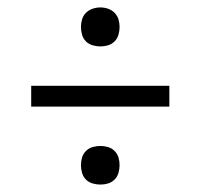

<svg xmlns="http://www.w3.org/2000/svg" viewBox="-20 -599 540 517"><path d="M250 -474Q261 -474 271 -477Q281 -480 288.5 -487.5Q296 -495 299 -505.5Q302 -516 302 -526Q302 -537 299 -547Q296 -557 288.5 -564.5Q281 -572 271 -575.5Q261 -579 250 -579Q240 -579 229.5 -575.5Q219 -572 211.5 -564.5Q204 -557 201 -547Q198 -537 198 -526Q198 -516 201 -505.5Q204 -495 211.5 -487.5Q219 -480 229.5 -477Q240 -474 250 -474ZM64 -312H436V-368H64ZM250 -102Q261 -102 271 -105Q281 -108 288.5 -115.5Q296 -123 299 -133.5Q302 -144 302 -154Q302 -165 299 -175Q296 -185 288.5 -192.5Q281 -200 271 -203Q261 -206 250 -206Q240 -206 229.5 -203Q219 -200 211.5 -192.5Q204 -185 201 -175Q198 -165 198 -154Q198 -144 201 -133.5Q204 -123 211.5 -115.5Q219 -108 229.5 -105Q240 -102 250 -102Z"/></svg>

Font: Iosevka SS09 Light
Style: Regular
Weight: 300
Monospace: yes
Designer: Belleve Invis
Foundry: Belleve Invis
Version: Version 5.2.1; ttfautohint (v1.8.3)